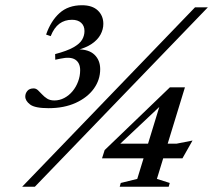

<svg xmlns="http://www.w3.org/2000/svg" viewBox="-20 -713 814 733"><path d="M64.5 0 724.5 -685H773.5L113 0ZM191 -485 190.5 -506.5Q236 -518.5 260.2 -532.2Q284.5 -546 293.5 -561.5Q302.5 -577 302.5 -594.5Q302.5 -614.5 289.8 -626Q277 -637.5 255 -637.5Q227 -637.5 206.8 -622.5Q186.5 -607.5 173.5 -575L156 -581Q174 -633 207.2 -663Q240.5 -693 293 -693Q332.5 -693 353.5 -673Q374.5 -653 374.5 -622Q374.5 -601 363.8 -581Q353 -561 330.2 -545.5Q307.5 -530 271 -521L276.5 -524.5Q319 -525 340.8 -504Q362.5 -483 362.5 -449Q362.5 -408 338 -374.2Q313.5 -340.5 269 -320.2Q224.5 -300 165.5 -300Q113.5 -300 95 -314Q76.5 -328 76.5 -344.5Q76.5 -356.5 84.5 -366Q92.5 -375.5 108.5 -375.5Q117.5 -375.5 125 -368.5Q132.5 -361.5 140.8 -352.5Q149 -343.5 160 -336.5Q171 -329.5 187.5 -329.5Q207.5 -329.5 225.5 -339Q243.5 -348.5 257 -364.8Q270.5 -381 278.2 -401.8Q286 -422.5 286 -445Q286 -473 267.5 -485.2Q249 -497.5 210.5 -489ZM600 -343.5 622.5 -337 417.5 -144 418 -164.5H654L715 -176.5L676.5 -108.5H369.5L379.5 -140L628.5 -379.5H686L579 -30L628 -14.5L624 0H437L441 -14.5L504 -30Z"/></svg>

Font: Newsreader 36pt Medium
Style: Italic
Weight: 500
Italic angle: -17°
Designer: Hugues Gentile
Foundry: Production Type
Version: Version 1.003